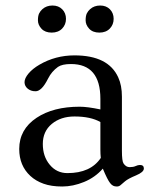

<svg xmlns="http://www.w3.org/2000/svg" viewBox="-20 -660 544 692"><path d="M304.7 -627Q319.3 -640.1 341.1 -640.1Q362.8 -640.1 376.2 -626.5Q389.6 -612.8 389.6 -592Q389.6 -571.3 375.7 -556.9Q361.8 -542.5 338.1 -542.5Q314.5 -542.5 301.5 -556.4Q288.6 -570.3 288.6 -586.7Q288.6 -603 293 -611.8Q297.4 -620.6 304.7 -627ZM132.8 -627Q147.5 -640.1 169.2 -640.1Q190.9 -640.1 204.3 -626.5Q217.8 -612.8 217.8 -592Q217.8 -571.3 203.9 -556.9Q189.9 -542.5 166.3 -542.5Q142.6 -542.5 129.6 -556.4Q116.7 -570.3 116.7 -586.7Q116.7 -603 121.1 -611.8Q125.5 -620.6 132.8 -627ZM484.4 -65.4Q498.5 -65.4 498.5 -52.7Q498.5 -39.6 470.2 -27.8Q441.9 -16.1 430.7 -6.6Q419.4 2.9 414.1 7.6Q408.7 12.2 401.1 12.2Q393.6 12.2 387.9 9.5Q382.3 6.8 377 0Q367.2 -12.2 350.6 -52.2Q322.8 -20.5 283 -4.2Q243.2 12.2 204.1 12.2Q165 12.2 137 2.2Q108.9 -7.8 89.4 -25.9Q49.3 -63 49.3 -123Q49.3 -193.8 111.8 -235.4Q171.9 -275.4 267.1 -275.4Q295.4 -275.4 341.8 -265.6V-303.7Q341.8 -429.2 235.8 -429.2Q204.1 -429.2 189 -418.9Q166 -402.3 153.6 -377.4Q141.1 -352.5 129.9 -341.8Q118.7 -331.1 108.6 -331.1Q98.6 -331.1 92.3 -333.5Q85.9 -335.9 80.6 -339.8Q68.4 -349.6 68.4 -363.8Q68.4 -377.9 83 -395.3Q97.7 -412.6 122.1 -426.8Q179.7 -460.4 248.5 -460.4Q370.6 -460.4 406.2 -380.9Q419.4 -352.5 419.4 -311.5V-116.7Q419.4 -79.1 425.3 -70.8Q434.1 -57.6 447.3 -57.6Q460.4 -57.6 468.8 -61.5Q477.1 -65.4 484.4 -65.4ZM341.8 -220.2Q306.6 -240.2 248.5 -240.2Q199.2 -240.2 166.7 -213.4Q134.3 -186.5 134.3 -141.1Q134.3 -96.2 159.2 -66.4Q184.1 -36.1 223.1 -36.1Q306.6 -36.1 343.3 -90.8Q341.8 -104.5 341.8 -121.1Z"/></svg>

Font: Ovo
Style: Regular
Weight: 400
Designer: Nicole Fally
Foundry: Sorkin Type Co.
Version: Version 1.001